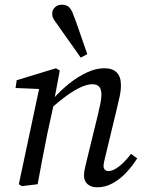

<svg xmlns="http://www.w3.org/2000/svg" viewBox="-20 -783 614 816"><path d="M73 8 60 0 150 -423 167 -404 46 -409 51 -442 218 -493 234 -483 210 -355V-347L181 -214Q170 -161 160 -107.5Q150 -54 140 0ZM393 13Q367 13 352 -0.5Q337 -14 337 -36Q337 -53 341.5 -71Q346 -89 353 -119L395 -291Q401 -317 406 -340Q411 -363 411 -379Q411 -404 401.5 -414.5Q392 -425 373 -425Q353 -425 327 -414Q301 -403 268.5 -380Q236 -357 196 -322V-362H205Q238 -399 275 -428.5Q312 -458 350.5 -475.5Q389 -493 423 -493Q458 -493 476 -475Q494 -457 494 -421Q494 -398 488.5 -373Q483 -348 477 -323L433 -140Q428 -118 424 -102.5Q420 -87 420 -78Q420 -68 425.5 -62Q431 -56 441 -56Q460 -56 484.5 -74.5Q509 -93 537 -129L563 -110Q544 -79 517.5 -50.5Q491 -22 459.5 -4.5Q428 13 393 13ZM351 -553 323 -538Q306 -563 289.5 -586Q273 -609 257 -631.5Q241 -654 223 -680Q212 -695 207 -703.5Q202 -712 202 -726Q202 -741 213.5 -752Q225 -763 242 -763Q263 -763 274 -752Q285 -741 293 -717Q304 -689 313 -662.5Q322 -636 331.5 -608.5Q341 -581 351 -553Z"/></svg>

Font: Source Serif 4 18pt
Style: Italic
Weight: 400
Italic angle: -12°
Designer: Frank Grießhammer
Foundry: Adobe Systems Incorporated
Version: Version 4.004;hotconv 1.0.116;makeotfexe 2.5.65601